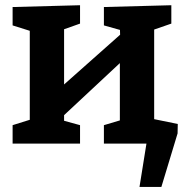

<svg xmlns="http://www.w3.org/2000/svg" viewBox="-20 -558 720 746"><path d="M29 0V-71.7L122.7 -101L95.7 -72.3V-458L131.7 -427L29 -459.3V-530.7L291 -537.7V-466.3L199 -433.7L229 -461.3V-208L209.7 -212.7L456 -431.3L447 -411L445.7 -458L467.7 -435.7L383.7 -459.3V-530.7L645.7 -537.7V-466.3L551.7 -433.7L579 -461.3V-72.3L552 -101L645.7 -71.7V0H383.7V-71.7L468.7 -97L445.7 -72.3V-346.7L462 -328L217.7 -100L229 -121.7V-72.3L220.7 -91L291 -71.7V0ZM504.3 -110.3 670.7 -76.3 670 -39.7 607 168.3H522L549 0H481Z"/></svg>

Font: Bitter Thin
Style: Regular
Weight: 100
Designer: Sol Matas, and Bitter project Authors
Foundry: Sol Matas
Version: Version 2.002